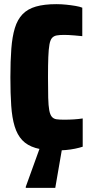

<svg xmlns="http://www.w3.org/2000/svg" viewBox="-20 -716 443 924"><path d="M251 8Q191 8 151 -4Q111 -16 87 -41.5Q63 -67 50.5 -108Q38 -149 34 -207.5Q30 -266 30 -344Q30 -423 34.5 -481.5Q39 -540 51.5 -581Q64 -622 88.5 -647.5Q113 -673 153 -684.5Q193 -696 251 -696Q275 -696 299 -693.5Q323 -691 343.5 -687.5Q364 -684 376 -679V-542Q355 -544 338.5 -545.5Q322 -547 309.5 -547.5Q297 -548 288 -548Q267 -548 253 -545.5Q239 -543 230.5 -533.5Q222 -524 218 -502Q214 -480 212.5 -442Q211 -404 211 -344Q211 -284 212 -245.5Q213 -207 217 -185.5Q221 -164 229.5 -154Q238 -144 252 -142Q266 -140 288 -140Q314 -140 336.5 -141.5Q359 -143 378 -146V-10Q363 -5 341.5 -0.5Q320 4 296.5 6Q273 8 251 8ZM104 188V183L173 -8H279V-3L246 188Z"/></svg>

Font: Saira Condensed Black
Style: Regular
Weight: 900
Width: 3
Designer: Hector Gatti with collaboration of the Omnibus-Type team
Foundry: Omnibus-Type
Version: Version 1.101